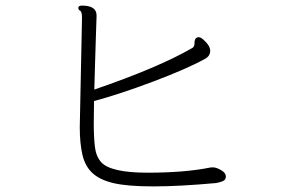

<svg xmlns="http://www.w3.org/2000/svg" viewBox="-20 -683 1040 686"><path d="M316 -322 315 -244Q315 -193 319 -159Q323 -125 341 -104Q375 -66 507 -66Q639 -66 729 -84Q732 -85 739 -85H743Q755 -84 771 -74.5Q787 -65 787 -52.5Q787 -40 775.5 -35.5Q764 -31 752 -29Q620 -17 528 -17Q436 -17 386.5 -28.5Q337 -40 310.5 -64.5Q284 -89 274.5 -130Q265 -171 265 -229L273 -619Q273 -641 266.5 -644.5Q260 -648 260 -654V-657Q262 -663 273 -663Q325 -663 325 -628V-623Q325 -619 324 -594.5Q323 -570 322 -533Q321 -496 319.5 -451.5Q318 -407 317 -363Q547 -442 666 -511Q675 -515 675 -529V-531Q675 -547 687 -550H690Q697 -550 706 -542Q731 -520 731 -501.5Q731 -483 713 -473Q648 -437 527 -391.5Q406 -346 316 -322Z"/></svg>

Font: LXGW WenKai Lite Light
Style: Regular
Weight: 300
Designer: LXGW / Fontworks Inc.
Foundry: LXGW / Fontworks Inc.
Version: Version 1.511; March 25, 2025